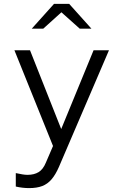

<svg xmlns="http://www.w3.org/2000/svg" viewBox="-20 -746 640 985"><path d="M129 219Q113 219 95.5 217Q78 215 61 211V142Q80 146 94.5 148.5Q109 151 121 151Q155 151 178 137Q201 123 215 89L252 3L54 -488H134L294 -84L460 -488H539L282 111Q265 150 244.5 174Q224 198 196.5 208.5Q169 219 129 219ZM143 -599 257 -726H335L449 -599H389L295 -683L202 -599Z"/></svg>

Font: Red Hat Mono
Style: Regular
Weight: 400
Designer: Pentagram, MCKL
Foundry: Pentagram, MCKL
Version: Version 1.023